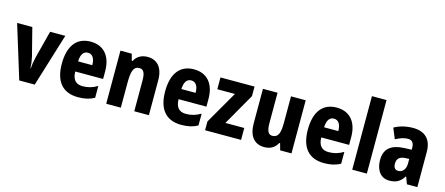

<svg xmlns="http://www.w3.org/2000/svg" viewBox="-50 -1334 4445 1917"><g transform="rotate(15 2172.5 -375.0)"><path d="M171 0H331L500 -549H343L268 -259C258 -217 253 -181 252 -147H248C246 -186 241 -223 232 -263L159 -549H2Z M761 -559C619 -559 538 -459 538 -272C538 -89 620 10 779 10C847 10 900 -2 948 -29V-151C895 -120 850 -108 795 -108C725 -108 689 -149 688 -231H976V-310C976 -467 897 -559 761 -559ZM763 -445C810 -445 836 -405 836 -336H689C692 -415 722 -445 763 -445Z M1350 -559C1290 -559 1241 -534 1214 -481H1205L1187 -549H1070V0H1221V-256C1221 -380 1239 -430 1300 -430C1345 -430 1360 -391 1360 -315V0H1511V-360C1511 -492 1449 -559 1350 -559Z M1829 -559C1687 -559 1606 -459 1606 -272C1606 -89 1688 10 1847 10C1915 10 1968 -2 2016 -29V-151C1963 -120 1918 -108 1863 -108C1793 -108 1757 -149 1756 -231H2044V-310C2044 -467 1965 -559 1829 -559ZM1831 -445C1878 -445 1904 -405 1904 -336H1757C1760 -415 1790 -445 1831 -445Z M2464 0V-123H2269L2456 -450V-549H2104V-427H2286L2092 -91V0Z M2985 -549H2833V-281C2833 -179 2820 -120 2752 -120C2711 -120 2694 -159 2694 -237V-549H2543V-192C2543 -60 2603 10 2705 10C2766 10 2813 -16 2841 -69H2849L2868 0H2985Z M3304 -559C3162 -559 3081 -459 3081 -272C3081 -89 3163 10 3322 10C3390 10 3443 -2 3491 -29V-151C3438 -120 3393 -108 3338 -108C3268 -108 3232 -149 3231 -231H3519V-310C3519 -467 3440 -559 3304 -559ZM3306 -445C3353 -445 3379 -405 3379 -336H3232C3235 -415 3265 -445 3306 -445Z M3764 0V-760H3613V0Z M4093 -560C4021 -560 3955 -543 3900 -512L3945 -403C3993 -429 4033 -442 4072 -442C4114 -442 4135 -416 4135 -366V-346L4057 -343C3926 -337 3856 -283 3856 -166C3856 -67 3903 10 3997 10C4071 10 4110 -16 4148 -73H4151L4178 0H4286V-363C4286 -495 4215 -560 4093 -560ZM4096 -249 4135 -251V-203C4135 -144 4103 -107 4060 -107C4028 -107 4009 -125 4009 -169C4009 -218 4035 -247 4096 -249Z"/></g></svg>

Font: Noto Sans Sinhala UI Condensed ExtraBold
Style: Regular
Weight: 800
Width: 3
Designer: Jelle Bosma - Monotype Design Team
Foundry: Monotype Imaging Inc.
Version: Version 2.006